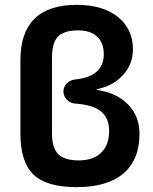

<svg xmlns="http://www.w3.org/2000/svg" viewBox="-20 -760 628 790"><path d="M194 -523V-210Q194 -151 220 -125.5Q246 -100 304 -100Q363 -100 396 -131.5Q429 -163 429 -222Q429 -274 395.5 -301.5Q362 -329 288 -334Q268 -336 254.5 -350.5Q241 -365 241 -384Q241 -403 255 -417Q269 -431 289 -433Q407 -445 407 -537Q407 -584 379.5 -609.5Q352 -635 302 -635Q243 -635 218.5 -609.5Q194 -584 194 -523ZM294 10Q172 10 118 -41.5Q64 -93 64 -210V-512Q64 -740 296 -740Q404 -740 465.5 -690Q527 -640 527 -557Q527 -496 486 -451Q445 -406 378 -393Q377 -393 377 -392Q377 -390 379 -390Q461 -378 507.5 -329.5Q554 -281 554 -210Q554 -103 488 -46.5Q422 10 294 10Z"/></svg>

Font: Rounded Mplus 1c Bold
Style: Bold
Weight: 700
Version: Version 1.059.20150529